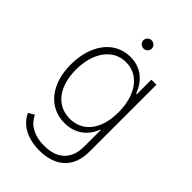

<svg xmlns="http://www.w3.org/2000/svg" viewBox="-269 -812 1130 1130"><g transform="rotate(45 296.0 -247.0)"><path d="M286.6 215.9C414.1 215.9 500.4 149.5 500.4 12.8V-545.5H458.5V-423.7H453.5C427.6 -494 371.8 -553.6 277.3 -553.6C145.2 -553.6 59.7 -436.4 59.7 -272.7C59.7 -109 147.7 -2.8 277 -2.8C366.5 -2.8 427.9 -54 453.1 -124.6H457.4V11C457.4 122.9 391.7 176.1 286.6 176.1C198.9 176.1 143.5 138.1 119.7 85.2L83.5 106.5C113.3 174 184.7 215.9 286.6 215.9ZM280.9 -43C169 -43 102.6 -136.7 102.6 -273.1C102.6 -408.7 168 -513.1 280.9 -513.1C392 -513.1 457.7 -410.9 457.7 -273.1C457.7 -131 390.3 -43 280.9 -43ZM296.2 -642C315.3 -642 331 -657.3 331 -676.1C331 -695 315.3 -710.2 296.2 -710.2C277 -710.2 261 -695 261 -676.1C261 -657.3 277 -642 296.2 -642Z"/></g></svg>

Font: Karasuma Gothic
Style: Thin
Weight: 200
Designer: Rasmus Andersson / Ryoko Ishizuka
Foundry: rsms
Version: Version 1.00